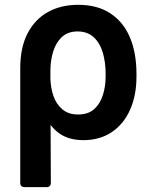

<svg xmlns="http://www.w3.org/2000/svg" viewBox="-20 -566 625 789"><path d="M63.2 185.4V-285.5Q63.2 -370.4 93 -428.3Q122.9 -486.2 176.3 -516.2Q229.8 -546.2 301.5 -546.2Q381 -546.2 434.7 -510.3Q488.3 -474.4 514.6 -410.7Q540.8 -346.9 540.8 -262.8V-252.8Q541.2 -175.8 514.9 -115.8Q488.3 -55.8 439.1 -22.9Q389.9 9.9 323.2 9.9Q262.8 9.9 223.7 -17.8Q204.5 -31.2 187.9 -52.6L188.9 185.4Q188.9 193.9 184.3 198.5Q179.7 203.1 171.2 203.1H81Q72.4 203.1 67.8 198.5Q63.2 193.9 63.2 185.4ZM187.1 -243.3Q188.2 -204.9 199.6 -171.7Q210.9 -138.5 236 -117Q261 -95.5 300.8 -95.5Q343 -95.5 367.9 -118.3Q391.3 -139.9 402.7 -175.2Q414.1 -210.6 414.1 -252.8V-262.8Q414.1 -308.6 402.7 -349.1Q390.3 -390.3 364.5 -413.5Q338.8 -436.8 298.7 -436.8Q258.9 -436.8 234 -413.7Q210.2 -391.3 198.9 -355.3Q187.5 -319.2 187.1 -276.6Z"/></svg>

Font: DeltaSans SemiBold
Style: Regular
Weight: 600
Designer: Rasmus Andersson
Foundry: rsms
Version: Version 3.012